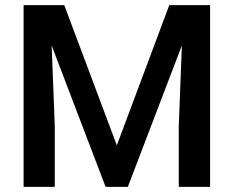

<svg xmlns="http://www.w3.org/2000/svg" viewBox="-20 -731 915 751"><path d="M72.3 -710.9H231.4L437 -162.6L642.1 -710.9H801.8V0H679.2V-236.3L691.4 -553.2L480 0H393.1L182.1 -552.7L194.3 -236.3V0H72.3Z"/></svg>

Font: Vazirmatn RD FD Medium
Style: Regular
Weight: 500
Designer: Saber Rastikerdar
Foundry: Saber Rastikerdar
Version: Version 33.003